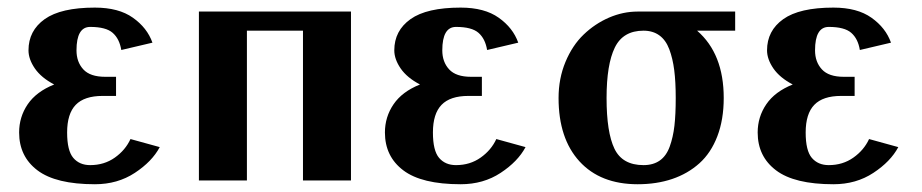

<svg xmlns="http://www.w3.org/2000/svg" viewBox="-20 -470 2401 500"><path d="M29.8 0ZM29.8 0ZM319.8 -107.9 396 -86.9Q376 -49.3 331.1 -19.8Q286.1 9.8 227.1 9.8Q125.5 9.8 77.6 -26.4Q29.8 -62.5 29.8 -125Q29.8 -165.5 52.2 -198.5Q74.7 -231.4 121.1 -250Q87.4 -267.6 70.8 -291.7Q54.2 -315.9 54.2 -338.9Q54.2 -390.1 96.4 -420.2Q138.7 -450.2 227.1 -450.2Q289.1 -450.2 326.2 -423.8Q363.3 -397.5 377 -358.9L295.9 -339.8Q291 -369.1 273.4 -384.5Q255.9 -399.9 214.8 -399.9Q179.2 -399.9 179.2 -338.9Q179.2 -308.6 197 -289.3Q214.8 -270 253.9 -270H282.2V-220.2H247.1Q199.7 -220.2 177.2 -197Q154.8 -173.8 154.8 -125Q154.8 -77.6 170.9 -58.8Q187 -40 214.8 -40Q251.5 -40 279.1 -59.6Q306.6 -79.1 319.8 -107.9Z M498 0ZM894 -439.9V0H769V-390.1H623V0H498V-439.9Z M982.4 0ZM982.4 0ZM1272.5 -107.9 1348.6 -86.9Q1328.6 -49.3 1283.7 -19.8Q1238.8 9.8 1179.7 9.8Q1078.1 9.8 1030.3 -26.4Q982.4 -62.5 982.4 -125Q982.4 -165.5 1004.9 -198.5Q1027.3 -231.4 1073.7 -250Q1040 -267.6 1023.4 -291.7Q1006.8 -315.9 1006.8 -338.9Q1006.8 -390.1 1049.1 -420.2Q1091.3 -450.2 1179.7 -450.2Q1241.7 -450.2 1278.8 -423.8Q1315.9 -397.5 1329.6 -358.9L1248.5 -339.8Q1243.7 -369.1 1226.1 -384.5Q1208.5 -399.9 1167.5 -399.9Q1131.8 -399.9 1131.8 -338.9Q1131.8 -308.6 1149.7 -289.3Q1167.5 -270 1206.5 -270H1234.9V-220.2H1199.7Q1152.3 -220.2 1129.9 -197Q1107.4 -173.8 1107.4 -125Q1107.4 -77.6 1123.5 -58.8Q1139.6 -40 1167.5 -40Q1204.1 -40 1231.7 -59.6Q1259.3 -79.1 1272.5 -107.9Z M1864.7 -214.8Q1864.7 -158.7 1848.1 -115.2Q1831.5 -71.8 1801.3 -44.7Q1771 -17.6 1730.5 -3.9Q1689.9 9.8 1640.6 9.8Q1543.5 9.8 1489 -49.8Q1434.6 -109.4 1434.6 -214.8Q1434.6 -265.6 1452.6 -308.8Q1470.7 -352.1 1500 -380.1Q1529.3 -408.2 1565.9 -424.1Q1602.5 -439.9 1640.6 -439.9H1894.5V-390.1H1795.4Q1864.7 -330.1 1864.7 -214.8ZM1655.8 -390.1Q1602.5 -390.1 1581.1 -346.2Q1559.6 -302.2 1559.6 -214.8Q1559.6 -125.5 1580.1 -82.8Q1600.6 -40 1655.8 -40Q1681.2 -40 1698.2 -52Q1715.3 -64 1724.1 -88.4Q1732.9 -112.8 1736.3 -142.3Q1739.7 -171.9 1739.7 -214.8Q1739.7 -256.8 1735.8 -287.4Q1731.9 -317.9 1722.9 -341.8Q1713.9 -365.7 1697 -377.9Q1680.2 -390.1 1655.8 -390.1Z M1953.1 0ZM1953.1 0ZM2243.2 -107.9 2319.3 -86.9Q2299.3 -49.3 2254.4 -19.8Q2209.5 9.8 2150.4 9.8Q2048.8 9.8 2001 -26.4Q1953.1 -62.5 1953.1 -125Q1953.1 -165.5 1975.6 -198.5Q1998 -231.4 2044.4 -250Q2010.7 -267.6 1994.1 -291.7Q1977.5 -315.9 1977.5 -338.9Q1977.5 -390.1 2019.8 -420.2Q2062 -450.2 2150.4 -450.2Q2212.4 -450.2 2249.5 -423.8Q2286.6 -397.5 2300.3 -358.9L2219.2 -339.8Q2214.4 -369.1 2196.8 -384.5Q2179.2 -399.9 2138.2 -399.9Q2102.5 -399.9 2102.5 -338.9Q2102.5 -308.6 2120.4 -289.3Q2138.2 -270 2177.2 -270H2205.6V-220.2H2170.4Q2123 -220.2 2100.6 -197Q2078.1 -173.8 2078.1 -125Q2078.1 -77.6 2094.2 -58.8Q2110.4 -40 2138.2 -40Q2174.8 -40 2202.4 -59.6Q2230 -79.1 2243.2 -107.9Z"/></svg>

Font: Pfennig
Style: Bold
Weight: 700
Version: Version 20120410 ; ttfautohint (v0.8)